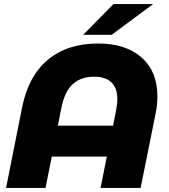

<svg xmlns="http://www.w3.org/2000/svg" viewBox="-20 -929 834 949"><path d="M758 -454Q758 -411 750 -372L675 0H477L508 -155H236L205 0H10L89 -397Q120 -553 216.5 -633.5Q313 -714 465 -714Q601 -714 679.5 -645Q758 -576 758 -454ZM539 -308 554 -385Q560 -415 560 -439Q560 -494 530.5 -522Q501 -550 446 -550Q380 -550 339.5 -513Q299 -476 283 -394L266 -308ZM541 -909H737L532 -757H391Z"/></svg>

Font: Montserrat Alternates ExtraBold
Style: Italic
Weight: 800
Italic angle: -11.3°
Designer: Julieta Ulanovsky
Foundry: Julieta Ulanovsky
Version: Version 7.200